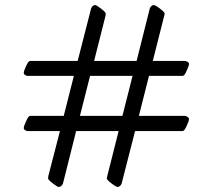

<svg xmlns="http://www.w3.org/2000/svg" viewBox="-20 -727 840 759"><path d="M74 -220C74 -214 83 -209 90 -209H217L171 -31C171 -30 170 -24 170 -23C170 -17 178 -10 190 -1C202 8 208 12 213 12C219 12 227 5 229 -2L281 -209H449L404 -31C404 -30 402 -24 402 -23C402 -17 410 -10 422 -1C434 8 441 12 446 12C452 12 459 5 461 -2L514 -209H701C708 -209 712 -216 719 -232C725 -245 727 -251 727 -257C727 -263 717 -269 710 -269H529L569 -427H701C708 -427 712 -434 719 -450C725 -463 727 -469 727 -475C727 -481 717 -486 710 -486H584L629 -664C629 -665 631 -671 631 -672C631 -678 623 -685 611 -694C599 -703 592 -707 587 -707C581 -707 574 -700 572 -693L520 -486H352L397 -664C397 -665 398 -671 398 -672C398 -678 390 -685 378 -694C366 -703 360 -707 355 -707C349 -707 342 -700 340 -693L287 -486H100C93 -486 89 -479 82 -463C76 -450 74 -444 74 -438C74 -432 83 -427 90 -427H272L232 -269H100C93 -269 89 -261 82 -245C76 -232 74 -226 74 -220ZM296 -269 336 -427H504L464 -269Z"/></svg>

Font: Monomakh Unicode
Style: Regular
Weight: 400
Version: Version 1.2